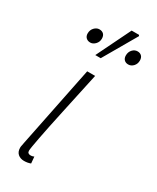

<svg xmlns="http://www.w3.org/2000/svg" viewBox="-192 -794 702 858"><g transform="rotate(30 158.5 -364.5)"><path d="M92 8Q73 8 60.5 -3Q48 -14 48 -35Q48 -41 50 -49Q52 -57 53 -65L137 -480H178Q153 -364 132.5 -269Q112 -174 100.5 -114Q89 -54 89 -43Q89 -35 93.5 -31.5Q98 -28 105 -28Q108 -28 112 -28.5Q116 -29 123 -32L126 2Q118 5 110 6.5Q102 8 92 8ZM84 -598Q71 -598 62.5 -606Q54 -614 54 -628Q54 -646 65.5 -658Q77 -670 91 -670Q105 -670 113 -662Q121 -654 121 -639Q121 -622 109.5 -610Q98 -598 84 -598ZM280 -598Q267 -598 259 -606Q251 -614 251 -628Q251 -646 262 -658Q273 -670 288 -670Q301 -670 309 -662Q317 -654 317 -639Q317 -622 306 -610Q295 -598 280 -598ZM132 -561 218 -737H256L259 -732L160 -561Z"/></g></svg>

Font: Source Sans 3 Light
Style: Italic
Weight: 300
Italic angle: -11°
Designer: Paul D. Hunt
Foundry: Adobe
Version: Version 3.046;hotconv 1.0.118;makeotfexe 2.5.65603